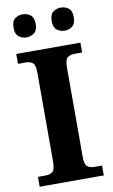

<svg xmlns="http://www.w3.org/2000/svg" viewBox="-100 -966 600 1017"><g transform="rotate(-10 200.5 -457.5)"><path d="M28 0V-53H70Q92 -53 106.5 -64Q121 -75 121 -118V-596Q121 -639 106.5 -650Q92 -661 70 -661H28V-714H373V-661H331Q309 -661 294.5 -650Q280 -639 280 -596V-118Q280 -75 294.5 -64Q309 -53 331 -53H373V0ZM303 -791Q279 -791 261 -804.8Q243 -818.6 243 -852.7Q243 -888 261 -901.5Q279 -915 303 -915Q326 -915 344 -901.7Q362 -888.4 362 -853Q362 -818.7 344 -804.8Q326 -791 303 -791ZM97 -791Q74 -791 56 -804.8Q38 -818.6 38 -852.7Q38 -888 56 -901.5Q74 -915 97 -915Q120 -915 138.5 -901.7Q157 -888.4 157 -853Q157 -818.7 138.5 -804.8Q120 -791 97 -791Z"/></g></svg>

Font: Noto Serif Vithkuqi
Style: Regular
Weight: 400
Version: Version 1.005